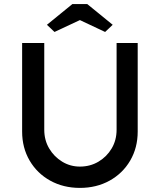

<svg xmlns="http://www.w3.org/2000/svg" viewBox="-20 -911 780 937"><path d="M88 -269V-701H196V-278Q196 -227 220 -186.5Q244 -146 283.5 -122Q323 -98 370 -98Q420 -98 460.5 -122Q501 -146 525 -186.5Q549 -227 549 -278V-701H652V-269Q652 -190 615.5 -127.5Q579 -65 515 -29.5Q451 6 370 6Q289 6 225 -29.5Q161 -65 124.5 -127.5Q88 -190 88 -269ZM333 -891H406L530 -790L493 -755L370 -813L246 -755L209 -790Z"/></svg>

Font: Mach
Style: Regular
Weight: 400
Version: Version 1.002